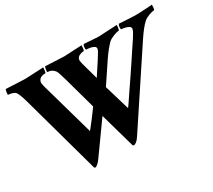

<svg xmlns="http://www.w3.org/2000/svg" viewBox="-125 -878 1245 1122"><g transform="rotate(-30 497.0 -316.5)"><path d="M232.4 12.7Q227.5 12.7 225.6 7.8L81.1 -514.6Q74.2 -540 67.4 -559.1Q60.5 -578.1 53.7 -589.8Q48.8 -599.6 31.7 -605Q14.6 -610.4 2.9 -610.4Q0 -610.4 2.9 -628.9Q5.9 -644.5 7.8 -646.5L135.7 -640.6Q149.4 -640.6 260.7 -646.5V-641.6Q260.7 -632.8 258.8 -621.6Q256.8 -610.4 253.9 -610.4Q210.9 -610.4 205.1 -577.1Q204.1 -570.3 210 -546.9Q311.5 -187.5 311.5 -187.5Q311.5 -187.5 319.8 -197.8Q328.1 -208 339.8 -223.1Q351.6 -238.3 362.3 -252.4Q373 -266.6 377.9 -273.4L399.4 -302.7L340.8 -514.6Q323.2 -578.1 316.4 -585.9Q298.8 -610.4 268.6 -610.4Q265.6 -610.4 268.6 -628.9Q271.5 -644.5 273.4 -646.5L398.4 -640.6Q408.2 -640.6 519.5 -646.5V-640.6Q519.5 -631.8 517.6 -621.1Q515.6 -610.4 512.7 -610.4Q498 -610.4 482.9 -603Q467.8 -595.7 464.8 -579.1Q463.9 -572.3 469.7 -548.8L501 -436.5L561.5 -529.3Q588.9 -571.3 589.8 -580.1Q592.8 -592.8 581.1 -599.6Q569.3 -606.4 553.7 -608.9Q538.1 -611.3 529.3 -611.3Q527.3 -611.3 527.3 -622.1Q527.3 -640.6 535.2 -646.5Q578.1 -643.6 604.5 -641.6Q630.9 -639.6 641.6 -640.6L756.8 -646.5Q757.8 -640.6 755.4 -626Q752.9 -611.3 750 -611.3Q736.3 -611.3 712.4 -601.6Q688.5 -591.8 677.7 -582Q662.1 -566.4 645.5 -545.9Q628.9 -525.4 610.4 -498L520.5 -363.3L571.3 -192.4Q572.3 -192.4 585.4 -211.9Q598.6 -231.4 619.6 -262.7Q640.6 -293.9 666.5 -331.5Q692.4 -369.1 717.8 -407.7Q743.2 -446.3 764.6 -478.5Q786.1 -510.7 799.8 -531.2Q822.3 -565.4 825.2 -580.1Q827.1 -591.8 815.9 -598.6Q804.7 -605.5 790 -608.4Q775.4 -611.3 766.6 -611.3Q764.6 -611.3 764.6 -624Q764.6 -640.6 772.5 -646.5Q857.4 -640.6 879.9 -640.6Q893.6 -640.6 915.5 -641.6Q937.5 -642.6 959.5 -644Q981.4 -645.5 994.1 -646.5Q994.1 -611.3 987.3 -611.3Q973.6 -611.3 951.2 -602.5Q928.7 -593.8 918 -584Q902.3 -570.3 885.3 -548.8Q868.2 -527.3 848.6 -498L531.2 -18.6Q521.5 -3.9 510.7 4.4Q500 12.7 494.1 12.7Q487.3 12.7 485.4 7.8L418.9 -227.5L269.5 -18.6Q259.8 -4.9 249 3.9Q238.3 12.7 232.4 12.7Z"/></g></svg>

Font: Crimson Text
Style: Bold Italic
Weight: 700
Italic angle: -11°
Designer: Sebastian Kosch
Foundry: Sebastian Kosch
Version: Version 1.100; ttfautohint (v1.8.4)